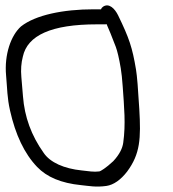

<svg xmlns="http://www.w3.org/2000/svg" viewBox="-20 -667 634 702"><path d="M403.2 -496.1C409 -480.7 415.4 -454.1 421.5 -417.5C424.3 -400.8 426.7 -378.6 428.6 -351.2C433.8 -276.1 440.2 -213.4 430.5 -144.7C427.8 -125.6 417.7 -103 394.2 -77.8C367.2 -52.4 347.2 -40.9 343.6 -40.3C322 -37.5 305 -41.1 278.3 -43.9C215.2 -50.4 163.4 -72.5 139.5 -108.3C94.6 -171.4 69.7 -239.5 64 -314.9C62.6 -333.3 60.6 -356.7 58.1 -385.2C55.7 -412.6 57.5 -436.9 63.5 -459.8C80.2 -537.9 168.1 -578 334.2 -578H363.2C365.8 -578 365.2 -577.8 369.7 -578.8C377.6 -561.4 388.9 -533.6 403.2 -496.1ZM322.8 -633C210.9 -633 109.5 -612.1 56.7 -570.3C20.3 -537.9 -4.8 -467.8 2.3 -390.6C6.8 -341 5.9 -311 16.7 -262.8C36.5 -174.5 69 -105.5 115.7 -56.7C151.3 -19.6 203.3 2.6 276.4 9.9C305.5 12.8 330.2 18.3 369.2 12.8C395.4 9 421.7 -9.7 444.7 -39.6C492.7 -104.2 495.6 -160.3 489.3 -268.2C484.9 -342.4 481.1 -389.9 477.3 -412.5C463.9 -493 452.7 -526.8 411.9 -610.8C400 -635.2 378.9 -656.9 357.2 -642.8C353.7 -640.5 351 -637.4 349.4 -633Z"/></svg>

Font: MewTooHand
Style: BdWideLta
Weight: 400
Designer: Mew Too, Robert Jablonski
Version: Version 0.77